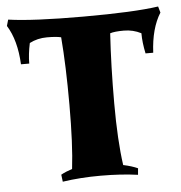

<svg xmlns="http://www.w3.org/2000/svg" viewBox="-65 -595 610 648"><g transform="rotate(-5 240.0 -271.5)"><path d="M157 -31Q167 -114 167 -247.5Q167 -381 159 -477Q143 -481 111 -481Q79 -481 52 -467Q44 -430 44 -398H16Q12 -480 -20 -531L-14 -552Q68 -540 240 -540Q412 -540 494 -552L500 -531Q468 -480 464 -398H438Q430 -435 430 -467Q403 -481 371.5 -481Q340 -481 325 -476Q318 -366 318 -239.5Q318 -113 330 -29H331Q359 -23 379 -14L377 8Q320 0 251 0Q182 0 122 9L119 -15Q135 -24 157 -31Z"/></g></svg>

Font: Almendra SC
Style: Bold
Weight: 700
Designer: Ana Sanfelippo
Foundry: Ana Sanfelippo
Version: Version 1.003